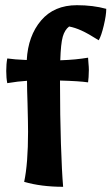

<svg xmlns="http://www.w3.org/2000/svg" viewBox="-20 -605 429 739"><path d="M212 -373Q244 -374 269.5 -376.5Q295 -379 319 -383Q319 -376 320.5 -361.5Q322 -347 322 -336Q322 -321 321 -308.5Q320 -296 319 -288Q285 -293 211 -295V-283Q211 -161 214.5 -52.5Q218 56 223 114Q139 114 73 95Q88 25 88 -98Q88 -130 86 -206Q84 -262 84 -294Q50 -292 8 -285Q4 -305 4 -332Q4 -359 8 -380Q34 -376 83 -374Q88 -467 138 -526Q188 -585 276 -585Q338 -585 389 -571Q389 -547 379.5 -507Q370 -467 360 -450Q319 -476 293.5 -487.5Q268 -499 246 -503Q229 -490 221.5 -463.5Q214 -437 212 -373Z"/></svg>

Font: Mirza
Style: Bold
Weight: 700
Designer: Arabic design by Kourosh Beigpour, Latin design by Eduardo Tunni, engineering by Lasse Fister
Version: Version 1.0010g